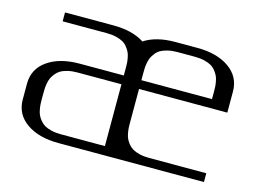

<svg xmlns="http://www.w3.org/2000/svg" viewBox="-83 -730 1186 876"><g transform="rotate(15 510.5 -291.5)"><path d="M125 -583.5H354Q443.8 -583.5 500 -546.9Q556.2 -583.5 646 -583.5H750Q843.8 -583.5 901.1 -543Q958.5 -502.4 958.5 -433.1V-333.5H541.5V-172.9Q541.5 -159.7 542 -149.9Q542.5 -140.1 545.2 -125.5Q547.9 -110.8 552.7 -100.3Q557.6 -89.8 566.9 -78.1Q576.2 -66.4 588.9 -58.8Q601.6 -51.3 621.6 -46.4Q641.6 -41.5 666.5 -41.5H937.5V0H250Q156.2 0 98.9 -40.3Q41.5 -80.6 41.5 -149.9V-225.1Q41.5 -294.4 98.9 -334.7Q156.2 -375 250 -375H458.5V-410.6Q458.5 -423.8 458 -433.3Q457.5 -442.9 454.8 -457.5Q452.1 -472.2 447.3 -482.7Q442.4 -493.2 433.1 -505.1Q423.8 -517.1 411.1 -524.4Q398.4 -531.7 378.4 -536.6Q358.4 -541.5 333.5 -541.5H125ZM458.5 -333.5H250Q225.1 -333.5 205.1 -328.6Q185.1 -323.7 172.4 -316.2Q159.7 -308.6 150.4 -296.9Q141.1 -285.2 136.2 -274.7Q131.3 -264.2 128.7 -249.5Q126 -234.9 125.5 -225.1Q125 -215.3 125 -202.1V-172.9Q125 -159.7 125.5 -149.9Q126 -140.1 128.7 -125.5Q131.3 -110.8 136.2 -100.3Q141.1 -89.8 150.4 -78.1Q159.7 -66.4 172.4 -58.8Q185.1 -51.3 205.1 -46.4Q225.1 -41.5 250 -41.5H458.5V-149.9ZM541.5 -410.6V-375H875V-410.6Q875 -423.8 874.5 -433.3Q874 -442.9 871.3 -457.5Q868.7 -472.2 863.8 -482.7Q858.9 -493.2 849.6 -505.1Q840.3 -517.1 827.6 -524.4Q814.9 -531.7 794.9 -536.6Q774.9 -541.5 750 -541.5H666.5Q641.6 -541.5 621.6 -536.6Q601.6 -531.7 588.9 -524.4Q576.2 -517.1 566.9 -505.1Q557.6 -493.2 552.7 -482.7Q547.9 -472.2 545.2 -457.5Q542.5 -442.9 542 -433.3Q541.5 -423.8 541.5 -410.6Z"/></g></svg>

Font: Gputeks
Style: Regular
Weight: 500
Version: Version 0.9